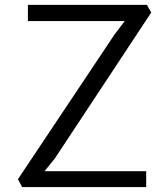

<svg xmlns="http://www.w3.org/2000/svg" viewBox="-20 -763 681 783"><path d="M70.3 0 53.2 -32.2 447.3 -622.6 488.8 -677.2H93.8V-743.2H579.1L596.7 -711.9L203.6 -116.7L161.6 -64.9H576.2V0Z"/></svg>

Font: HaufeMerriweatherSansLt
Style: Regular
Weight: 300
Designer: Eben Sorkin
Foundry: Eben Sorkin
Version: Version 1.56